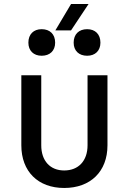

<svg xmlns="http://www.w3.org/2000/svg" viewBox="-20 -924 640 954"><path d="M255 -773H333L420 -904H333ZM413 -647C453 -647 479 -672 479 -712C479 -754 453 -779 413 -779C372 -779 346 -754 346 -712C346 -672 372 -647 413 -647ZM187 -647C228 -647 254 -672 254 -712C254 -754 228 -779 187 -779C147 -779 121 -754 121 -712C121 -672 147 -647 187 -647ZM299 10C429 10 514 -71 514 -202V-550H415V-202C415 -125 370 -77 299 -77C229 -77 185 -125 185 -202V-550H86V-202C86 -72 169 10 299 10Z"/></svg>

Font: JetBrains Mono Medium
Style: Regular
Weight: 436
Monospace: yes
Designer: Philipp Nurullin, Konstantin Bulenkov
Foundry: JetBrains
Version: Version 2.305